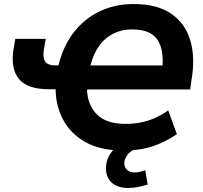

<svg xmlns="http://www.w3.org/2000/svg" viewBox="-20 -736 1008 953"><path d="M32 0ZM590 11Q477 11 403.5 -31Q330 -73 293.5 -141.5Q257 -210 256 -293H223Q116 -293 74 -344Q32 -395 47 -491L56 -543H207L198 -492Q191 -449 204.5 -430Q218 -411 260 -411H270Q293 -506 345.5 -574.5Q398 -643 474.5 -679.5Q551 -716 644 -716Q759 -716 829 -668.5Q899 -621 924.5 -535.5Q950 -450 930 -336L924 -292H412Q414 -217 460 -169Q506 -121 605 -121Q722 -121 815 -188L858 -70Q802 -32 740 -10.5Q678 11 590 11ZM636 -590Q561 -590 507 -546Q453 -502 429 -411H787Q792 -501 756.5 -545.5Q721 -590 636 -590ZM617 197Q563 197 534.5 170.5Q506 144 506 100Q506 51 539 12Q572 -27 622 -45L660 0Q626 13 611.5 34Q597 55 597 75Q597 95 611 107.5Q625 120 647 120Q661 120 673.5 117Q686 114 701 109L713 180Q685 188 663.5 192.5Q642 197 617 197Z"/></svg>

Font: Winston
Style: Bold Italic
Weight: 700
Italic angle: -9°
Designer: Original fonts by Vernon Adams / Changes by Cristiano Sobral
Foundry: Original fonts by Vernon Adams / Changes by Cristiano Sobral
Version: Version 2.503;July 17, 2020;FontCreator 13.0.0.2655 64-bit